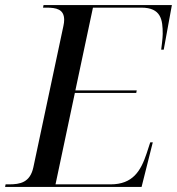

<svg xmlns="http://www.w3.org/2000/svg" viewBox="-39 -734 695 754"><path d="M-19 0H517L561 -175H551L537 -132C514 -63 483 -10 395 -10H179L255 -369H496L498 -379H257L326 -704H516C594 -704 600 -656 600 -601C600 -583 595 -548 594 -539H604L636 -714H132L130 -704H143C182 -704 213 -698 213 -656C213 -649 212 -641 210 -632L92 -77C79 -17 40 -10 -4 -10H-17Z"/></svg>

Font: Noto Serif Display
Style: Italic
Weight: 400
Italic angle: -12°
Designer: Monotype Design Team
Foundry: Monotype Imaging Inc.
Version: Version 2.009